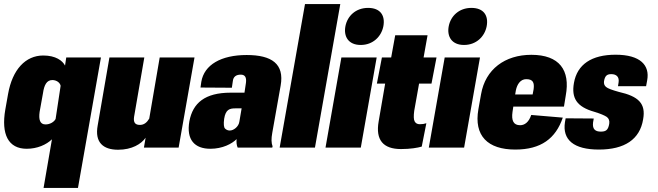

<svg xmlns="http://www.w3.org/2000/svg" viewBox="-41 -731 3260 951"><path d="M174.8 199.7H345.2L459 -446.3H287.1L281.2 -406.7H280.8C268.6 -430.2 235.4 -456.1 173.3 -456.1C85.4 -456.1 20.5 -386.7 -1 -265.6L-14.6 -189C-36.1 -65.9 0 5.9 91.3 5.9C143.6 5.9 188.5 -14.2 216.3 -41ZM184.6 -114.7C156.7 -114.7 149.9 -138.7 155.3 -177.2L171.9 -269.5C177.7 -310.1 190.4 -334.5 218.3 -334.5C238.3 -334.5 255.9 -322.3 259.3 -306.2L234.4 -141.6C226.1 -126 205.6 -114.7 184.6 -114.7Z M543.9 10.7C612.8 10.7 659.2 -18.1 680.2 -48.8L671.9 0H843.8L922.4 -446.3H750L698.2 -143.6C687 -124.5 672.4 -112.3 652.3 -112.3C630.4 -112.3 618.7 -122.1 623 -151.9L673.8 -446.3H501L442.9 -109.9C427.2 -25.4 470.2 10.7 543.9 10.7Z M1001 5.9C1061 5.9 1107.9 -18.6 1130.9 -42C1129.4 -26.9 1130.9 -11.2 1136.2 0H1307.6L1309.1 -6.3C1302.7 -22.5 1302.2 -43.9 1307.6 -73.2L1349.1 -307.1C1368.2 -414.6 1305.2 -458.5 1180.7 -458.5C1054.2 -458.5 970.2 -410.2 956.1 -325.7L952.1 -297.4L1107.4 -296.4L1112.3 -329.6C1114.7 -351.6 1129.4 -361.3 1151.4 -361.3C1172.4 -361.3 1180.7 -348.1 1177.2 -320.8L1169.9 -272H1102.1C973.6 -272 914.1 -220.7 897 -130.4C880.9 -38.6 923.3 5.9 1001 5.9ZM1097.2 -84.5C1087.9 -84.5 1080.1 -87.9 1073.7 -94.2C1067.4 -100.6 1065.9 -116.7 1069.3 -142.6C1076.7 -189.9 1097.2 -194.3 1126 -194.3H1155.8L1144.5 -127.9C1141.1 -104 1116.7 -84.5 1097.2 -84.5Z M1344.2 0H1519L1644.5 -710.9H1469.7Z M1571.3 0H1746.1L1824.7 -446.3H1649.9ZM1745.6 -508.3C1806.6 -508.3 1848.1 -550.3 1857.9 -601.1C1867.7 -653.8 1843.3 -691.9 1782.2 -691.9C1721.2 -691.9 1679.7 -651.9 1669.9 -601.1C1660.2 -550.3 1684.6 -508.3 1745.6 -508.3Z M1945.3 7.3C1991.7 7.3 2028.3 1 2047.9 -4.9L2070.8 -120.6C2059.6 -117.2 2051.8 -115.7 2038.1 -115.7C2025.9 -115.7 2017.6 -120.6 2012.7 -129.9C2007.8 -139.2 2007.3 -156.2 2010.7 -182.1L2034.7 -316.9H2096.2L2121.1 -446.3H2057.1L2076.7 -556.2H1916.5L1896.5 -446.3H1850.6L1825.7 -316.9H1866.7L1834.5 -129.4C1818.4 -37.6 1856.9 7.3 1945.3 7.3Z M2083 0H2257.8L2336.4 -446.3H2161.6ZM2257.3 -508.3C2318.4 -508.3 2359.9 -550.3 2369.6 -601.1C2379.4 -653.8 2355 -691.9 2293.9 -691.9C2232.9 -691.9 2191.4 -651.9 2181.6 -601.1C2171.9 -550.3 2196.3 -508.3 2257.3 -508.3Z M2511.2 9.8C2638.7 9.8 2711.4 -44.9 2746.6 -148.4L2590.3 -161.6C2578.1 -125 2557.1 -110.8 2535.2 -110.8C2502.4 -110.8 2491.2 -133.8 2497.6 -177.2L2501.5 -203.1H2752.4L2761.2 -257.3C2784.7 -383.8 2729.5 -459.5 2590.8 -459.5C2460 -459.5 2363.3 -387.7 2341.8 -264.6L2328.6 -190.4C2305.2 -58.1 2375 9.8 2511.2 9.8ZM2510.7 -263.2 2514.2 -283.7C2520.5 -314.5 2537.6 -338.9 2565.4 -338.9C2599.1 -338.9 2606.4 -321.8 2602.1 -289.1L2597.2 -263.2Z M2925.3 9.8C3052.7 9.8 3128.4 -40.5 3144.5 -140.1C3158.7 -218.3 3121.6 -253.9 3023.9 -275.9C2990.2 -285.2 2969.2 -293 2960.9 -300.3C2952.6 -307.1 2949.2 -316.4 2950.7 -328.1C2955.1 -355.5 2965.3 -363.8 2986.8 -363.8C3012.2 -363.8 3027.3 -350.1 3022.9 -322.3L3020 -304.2H3159.2L3164.6 -333.5C3178.2 -407.2 3131.3 -460 3008.3 -460C2889.2 -460 2817.9 -412.1 2801.8 -320.3C2788.6 -245.6 2814.9 -202.1 2902.8 -177.2C2933.1 -168 2953.6 -159.2 2964.4 -151.9C2974.6 -144.5 2979 -132.8 2976.6 -117.7C2971.2 -86.9 2960.4 -79.1 2935.1 -79.1C2909.7 -79.1 2892.1 -88.9 2896.5 -124.5L2899.9 -144L2760.7 -145L2757.3 -126C2743.7 -38.6 2800.8 9.8 2925.3 9.8Z"/></svg>

Font: Roboto Flex Super Cond Black
Style: Italic
Weight: 900
Width: 3
Italic angle: -10°
Designer: Berlow after Robertson
Foundry: Google
Version: Version 3.200;Glyphs 3.3 (3311)